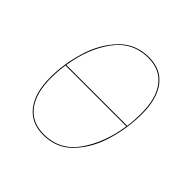

<svg xmlns="http://www.w3.org/2000/svg" viewBox="-144 -655 792 792"><g transform="rotate(45 252.0 -259.0)"><path d="M439 -340Q439 -262 416 -182Q393 -102 342 -46.5Q291 9 211 9Q141 9 102.5 -40.5Q64 -90 64 -180Q64 -258 88 -338Q112 -418 163.5 -472.5Q215 -527 294 -527Q364 -527 401.5 -478Q439 -429 439 -340ZM75 -263H430Q435 -297 435 -340Q435 -428 398.5 -475.5Q362 -523 294 -523Q201 -523 146 -447Q91 -371 75 -263ZM429 -259H74Q68 -219 68 -180Q68 -92 105 -43.5Q142 5 211 5Q305 5 359 -72.5Q413 -150 429 -259Z"/></g></svg>

Font: Fira Sans Condensed Four
Style: Italic
Weight: 100
Width: 3
Italic angle: -8°
Designer: bBox Type GmbH & Carrois Corporate GbR & Edenspiekermann AG
Foundry: bBox Type GmbH & Carrois Corporate GbR & Edenspiekermann AG
Version: Version 4.301